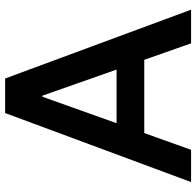

<svg xmlns="http://www.w3.org/2000/svg" viewBox="-28 -718 747 730"><g transform="rotate(-90 345.0 -353.5)"><path d="M345.7 -565.3H341.7L140 0H17.3L279.7 -707H411L672.7 0H544.7ZM532.3 -178H158.7V-283.3H532.3Z"/></g></svg>

Font: 42dot Sans Light
Style: Regular
Weight: 300
Designer: 42dot
Version: Version 1.000